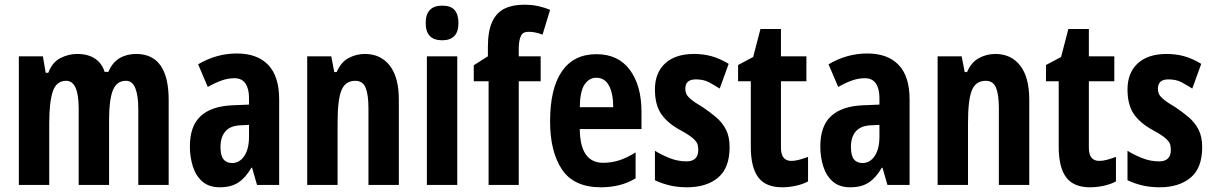

<svg xmlns="http://www.w3.org/2000/svg" viewBox="-20 -878 5147 815"><path d="M558 -649Q696 -649 696 -453V-93H567V-416Q567 -472 554.5 -503.5Q542 -535 515 -535Q475 -535 459 -494.5Q443 -454 443 -371V-93H314V-417Q314 -535 261 -535Q219 -535 204 -489.5Q189 -444 189 -355V-93H60V-639H162L174 -569H185Q202 -614 236.5 -631.5Q271 -649 307 -649Q354 -649 383.5 -629Q413 -609 424 -573H440Q457 -613 487.5 -631Q518 -649 558 -649Z M985 -651Q1072 -651 1118.5 -602.5Q1165 -554 1165 -456V-93H1071L1050 -166H1047Q1023 -124 992 -103.5Q961 -83 913 -83Q867 -83 839 -107.5Q811 -132 798.5 -172Q786 -212 786 -256Q786 -343 831.5 -385Q877 -427 965 -431L1037 -434V-463Q1037 -501 1022 -523.5Q1007 -546 975 -546Q949 -546 922.5 -537Q896 -528 862 -509L821 -605Q899 -651 985 -651ZM999 -346Q957 -344 936.5 -320Q916 -296 916 -254Q916 -218 928.5 -202Q941 -186 965 -186Q997 -186 1017 -216Q1037 -246 1037 -297V-348Z M1529 -649Q1596 -649 1634.5 -599.5Q1673 -550 1673 -455V-93H1544V-418Q1544 -476 1532 -505.5Q1520 -535 1488 -535Q1446 -535 1429.5 -495Q1413 -455 1413 -357V-93H1284V-639H1386L1399 -572H1409Q1427 -614 1459.5 -631.5Q1492 -649 1529 -649Z M1857 -854Q1894 -854 1910 -835Q1926 -816 1926 -780Q1926 -707 1857 -707Q1787 -707 1787 -780Q1787 -854 1857 -854ZM1921 -639V-93H1792V-639Z M2275 -533H2182V-93H2054V-533H1991V-601L2051 -639V-679Q2051 -747 2069.5 -786Q2088 -825 2122 -841.5Q2156 -858 2204 -858Q2238 -858 2265 -852Q2292 -846 2315 -836L2283 -731Q2267 -737 2253 -740Q2239 -743 2222 -743Q2200 -743 2191.5 -726Q2183 -709 2182 -677V-639H2275Z M2512 -648Q2604 -648 2653.5 -581.5Q2703 -515 2703 -403V-330H2441Q2442 -257 2467 -222Q2492 -187 2540 -187Q2576 -187 2608.5 -197.5Q2641 -208 2678 -231V-121Q2645 -101 2608 -92Q2571 -83 2531 -83Q2416 -83 2365.5 -158.5Q2315 -234 2315 -363Q2315 -502 2365 -575Q2415 -648 2512 -648ZM2511 -548Q2481 -548 2461.5 -519.5Q2442 -491 2441 -423H2583Q2583 -481 2565 -514.5Q2547 -548 2511 -548Z M3077 -253Q3077 -165 3028 -124Q2979 -83 2896 -83Q2858 -83 2825 -90.5Q2792 -98 2760 -113V-238Q2787 -221 2822 -207Q2857 -193 2894 -193Q2944 -193 2944 -242Q2944 -254 2941 -265Q2938 -276 2922 -290.5Q2906 -305 2867 -326Q2811 -357 2785.5 -396Q2760 -435 2760 -498Q2760 -569 2803.5 -609Q2847 -649 2926 -649Q2965 -649 3000 -639.5Q3035 -630 3073 -607L3035 -502Q3010 -518 2988 -529.5Q2966 -541 2933 -541Q2889 -541 2889 -501Q2889 -489 2893.5 -479Q2898 -469 2913.5 -456Q2929 -443 2963 -423Q2993 -403 3019.5 -380.5Q3046 -358 3061.5 -328Q3077 -298 3077 -253Z M3339 -195Q3354 -195 3371 -199.5Q3388 -204 3410 -212V-108Q3388 -96 3358.5 -89.5Q3329 -83 3300 -83Q3230 -83 3198.5 -125.5Q3167 -168 3167 -255V-533H3113V-602L3177 -636L3208 -755H3295V-639H3403V-533H3295V-251Q3295 -195 3339 -195Z M3661 -651Q3748 -651 3794.5 -602.5Q3841 -554 3841 -456V-93H3747L3726 -166H3723Q3699 -124 3668 -103.5Q3637 -83 3589 -83Q3543 -83 3515 -107.5Q3487 -132 3474.5 -172Q3462 -212 3462 -256Q3462 -343 3507.5 -385Q3553 -427 3641 -431L3713 -434V-463Q3713 -501 3698 -523.5Q3683 -546 3651 -546Q3625 -546 3598.5 -537Q3572 -528 3538 -509L3497 -605Q3575 -651 3661 -651ZM3675 -346Q3633 -344 3612.5 -320Q3592 -296 3592 -254Q3592 -218 3604.5 -202Q3617 -186 3641 -186Q3673 -186 3693 -216Q3713 -246 3713 -297V-348Z M4205 -649Q4272 -649 4310.5 -599.5Q4349 -550 4349 -455V-93H4220V-418Q4220 -476 4208 -505.5Q4196 -535 4164 -535Q4122 -535 4105.5 -495Q4089 -455 4089 -357V-93H3960V-639H4062L4075 -572H4085Q4103 -614 4135.5 -631.5Q4168 -649 4205 -649Z M4646 -195Q4661 -195 4678 -199.5Q4695 -204 4717 -212V-108Q4695 -96 4665.5 -89.5Q4636 -83 4607 -83Q4537 -83 4505.5 -125.5Q4474 -168 4474 -255V-533H4420V-602L4484 -636L4515 -755H4602V-639H4710V-533H4602V-251Q4602 -195 4646 -195Z M5083 -253Q5083 -165 5034 -124Q4985 -83 4902 -83Q4864 -83 4831 -90.5Q4798 -98 4766 -113V-238Q4793 -221 4828 -207Q4863 -193 4900 -193Q4950 -193 4950 -242Q4950 -254 4947 -265Q4944 -276 4928 -290.5Q4912 -305 4873 -326Q4817 -357 4791.5 -396Q4766 -435 4766 -498Q4766 -569 4809.5 -609Q4853 -649 4932 -649Q4971 -649 5006 -639.5Q5041 -630 5079 -607L5041 -502Q5016 -518 4994 -529.5Q4972 -541 4939 -541Q4895 -541 4895 -501Q4895 -489 4899.5 -479Q4904 -469 4919.5 -456Q4935 -443 4969 -423Q4999 -403 5025.5 -380.5Q5052 -358 5067.5 -328Q5083 -298 5083 -253Z"/></svg>

Font: Noto Sans Kannada UI ExtraCondensed
Style: Bold
Weight: 700
Width: 2
Designer: Jelle Bosma - Monotype Design Team
Foundry: Monotype Imaging Inc.
Version: Version 2.005; ttfautohint (v1.8.4.7-5d5b)